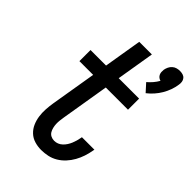

<svg xmlns="http://www.w3.org/2000/svg" viewBox="-230 -873 978 978"><g transform="rotate(45 259.0 -384.5)"><path d="M428 -573 390 -615Q404 -627 416 -641Q428 -655 437 -671Q429 -673 422.5 -678Q416 -683 412.5 -690.5Q409 -698 408.5 -706Q408 -714 409 -723Q411 -734 416 -744.5Q421 -755 430 -763Q439 -771 450 -774Q461 -777 472 -777Q483 -777 493 -774Q503 -771 509.5 -763Q516 -755 517.5 -744.5Q519 -734 517 -723Q514 -702 506.5 -681Q499 -660 487.5 -640.5Q476 -621 461 -604Q446 -587 428 -573ZM256 8Q231 8 208 1Q185 -6 168 -22Q151 -38 141.5 -59.5Q132 -81 128.5 -105Q125 -129 126.5 -154Q128 -179 132 -204L173 -450H74V-530H186L220 -735H311L277 -530H424V-450H264L221 -191Q219 -178 217.5 -165.5Q216 -153 216.5 -140.5Q217 -128 220 -115.5Q223 -103 229 -93Q235 -83 246 -77.5Q257 -72 270 -72Q282 -72 293.5 -76.5Q305 -81 314.5 -90Q324 -99 331 -110Q338 -121 342.5 -132Q347 -143 350.5 -155Q354 -167 356 -179Q356 -180 356.5 -181.5Q357 -183 357 -185H447Q446 -182 446 -180Q446 -178 445 -175Q441 -152 433.5 -129.5Q426 -107 414 -85.5Q402 -64 385 -45.5Q368 -27 347 -14.5Q326 -2 302.5 3Q279 8 256 8Z"/></g></svg>

Font: Iosevka Slab Medium Oblique
Style: Regular
Weight: 500
Italic angle: -9°
Monospace: yes
Designer: Belleve Invis
Foundry: Belleve Invis
Version: Version 11.1.1; ttfautohint (v1.8.3)